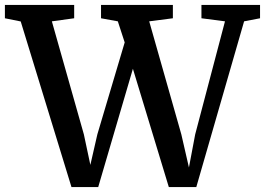

<svg xmlns="http://www.w3.org/2000/svg" viewBox="-39 -763 1080 783"><path d="M-19 -688.5V-743H263.5V-688.5L172.5 -676L303 -215L329.5 -90.5L358 -215L469.5 -590L441.5 -676L373 -688.5V-743H666V-688.5L569.5 -676L700.5 -215L731.5 -80L757 -215L878.5 -676L782.5 -688.5V-743H1021.5V-688.5L956.5 -676L761.5 0H649.5L503 -482.5L361.5 0H252.5L45.5 -675.5Z"/></svg>

Font: Merriweather 20pt SemiBold
Style: Regular
Weight: 600
Version: Version 2.100